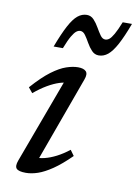

<svg xmlns="http://www.w3.org/2000/svg" viewBox="-81 -742 577 806"><g transform="rotate(10 208.0 -339.0)"><path d="M46 -35.5 184.5 -410 200.5 -392.5Q182.5 -393.5 159 -386Q135.5 -378.5 109 -363Q82.5 -347.5 54.5 -324L36.5 -346Q80 -395 114.2 -420.5Q148.5 -446 176 -455.2Q203.5 -464.5 225.5 -464.5Q250 -464.5 259.8 -453.8Q269.5 -443 260.5 -419L122 -38L110 -61Q129 -59 152.8 -64.8Q176.5 -70.5 202.8 -84Q229 -97.5 255 -118L272 -94.5Q231 -54 197.5 -31.2Q164 -8.5 136.8 0.8Q109.5 10 86 10Q55.5 10 46 0Q36.5 -10 46 -35.5ZM416.5 -683Q395 -625.5 376.8 -591.8Q358.5 -558 340.5 -543.2Q322.5 -528.5 301.5 -528.5Q284 -528.5 271.5 -541.8Q259 -555 249.2 -572.5Q239.5 -590 230 -603.2Q220.5 -616.5 208.5 -616.5Q200 -616.5 191.8 -610.2Q183.5 -604 173 -586.2Q162.5 -568.5 148.5 -532.5H109Q131 -590.5 149 -624.2Q167 -658 185 -672.8Q203 -687.5 224 -687.5Q241.5 -687.5 254 -674Q266.5 -660.5 276.2 -643.2Q286 -626 295.5 -612.5Q305 -599 317 -599Q325.5 -599 333.8 -605.2Q342 -611.5 352.5 -629.8Q363 -648 377 -683Z"/></g></svg>

Font: Newsreader
Style: Italic
Weight: 400
Italic angle: -17°
Designer: Hugues Gentile
Foundry: Production Type
Version: Version 1.003